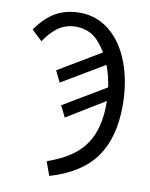

<svg xmlns="http://www.w3.org/2000/svg" viewBox="-95 -738 789 1012"><g transform="rotate(10 300.0 -231.5)"><path d="M556.6 -226.6Q556.6 -52.7 481 52.5Q405.3 157.7 239.7 206.5L212.9 132.3Q311 97.7 365.5 50.5Q419.9 3.4 445.1 -63.2Q470.2 -129.9 470.2 -219.2V-235.4L266.6 -110.8L236.8 -171.4L464.4 -307.1Q455.6 -368.7 435.1 -422.4L208.5 -287.6L178.7 -348.1L405.8 -483.9Q369.6 -543.9 331.1 -568.4Q292.5 -592.8 241.7 -592.8Q193.8 -592.8 153.8 -567.6Q113.8 -542.5 75.7 -485.4L19.5 -538.6Q70.3 -609.9 125 -639.4Q179.7 -668.9 251 -668.9Q341.3 -668.9 411.1 -611.6Q481 -554.2 518.8 -452.1Q556.6 -350.1 556.6 -226.6Z"/></g></svg>

Font: Cousine
Style: Regular
Weight: 400
Monospace: yes
Designer: Steve Matteson
Foundry: Ascender Corporation
Version: Version 1.20